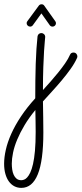

<svg xmlns="http://www.w3.org/2000/svg" viewBox="-149 -412 389 915"><path d="M55.7 17.1Q73.7 -2.4 92.8 -24.2Q111.8 -45.9 129.4 -67.6Q147 -89.4 161.6 -110.6Q176.3 -131.8 184.6 -150.9Q189 -161.6 201.2 -161.6Q209.5 -161.6 214.6 -156Q219.7 -150.4 219.7 -143.6Q219.7 -139.6 218.3 -136.2Q207 -110.8 187.5 -83.5Q168 -56.2 145.3 -29.1Q122.6 -2 98.9 23.7Q75.2 49.3 55.7 71.3Q56.2 110.4 56.9 147.9Q57.6 185.5 57.6 219.2Q57.6 353.5 31.2 418.5Q4.9 483.4 -47.4 483.4Q-65.4 483.4 -80.6 475.6Q-95.7 467.8 -106.4 453.1Q-117.2 438.5 -123.3 417Q-129.4 395.5 -129.4 368.2Q-129.4 337.9 -121.3 302Q-113.3 266.1 -95.5 226.1Q-77.6 186 -49.3 143.3Q-21 100.6 19 56.6Q19 14.6 19.5 -27.1Q20 -68.8 21.2 -107.2Q22.5 -145.5 24.7 -179Q26.9 -212.4 29.8 -238.3Q30.8 -245.6 35.9 -250Q41 -254.4 48.3 -254.4Q55.7 -254.4 61 -249Q66.4 -243.7 66.4 -235.8Q66.4 -232.9 64.7 -216.8Q63 -200.7 61 -169.4Q59.1 -138.2 57.4 -92Q55.7 -45.9 55.7 17.1ZM21 216.3Q21 191.4 20.5 166.5Q20 141.6 19.5 112.3Q-10.7 148.9 -32 184.6Q-53.2 220.2 -66.9 252.9Q-80.6 285.6 -86.7 314.9Q-92.8 344.2 -92.8 368.2Q-92.8 381.8 -90.8 395.8Q-88.9 409.7 -83.7 421.1Q-78.6 432.6 -69.8 439.7Q-61 446.8 -47.4 446.8Q-42 446.8 -34.7 444.3Q-27.3 441.9 -19.8 433.8Q-12.2 425.8 -4.9 410.6Q2.4 395.5 8.3 369.9Q14.2 344.2 17.6 306.6Q21 269 21 216.3ZM114.7 -310.5Q117.7 -306.2 117.7 -301.3Q117.7 -294.9 113 -290Q108.4 -285.2 101.6 -285.2Q93.3 -285.2 88.4 -291.5L48.3 -348.1L7.3 -291.5Q2.4 -285.2 -5.4 -285.2Q-12.2 -285.2 -17.1 -290Q-22 -294.9 -22 -301.3Q-22 -307.1 -18.6 -311L36.1 -385.3Q41 -391.6 49.3 -391.6Q57.6 -391.6 62 -384.8Z"/></svg>

Font: Sacramento
Style: Regular
Weight: 400
Designer: Astigmatic (AOETI)
Foundry: Astigmatic (AOETI)
Version: Version 1.000